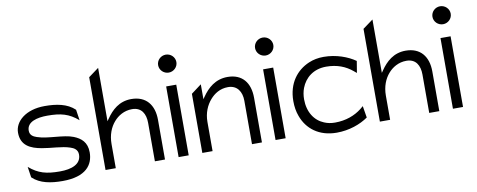

<svg xmlns="http://www.w3.org/2000/svg" viewBox="-59 -906 2930 1180"><g transform="rotate(-10 1406.5 -316.5)"><path d="M33 -329C33 -249 91 -222 161 -210C214 -200 285 -200 334 -183C356 -176 379 -163 379 -132C379 -71 318 -50 246 -50C162 -50 112 -63 55 -112L65 -45C112 0 180 11 252 11C399 11 446 -57 446 -134C446 -197 411 -226 366 -244C306 -268 208 -260 142 -283C121 -290 100 -301 100 -330C100 -385 164 -401 228 -401C312 -401 362 -388 419 -339L409 -406C362 -451 294 -462 222 -462C104 -462 33 -399 33 -329Z M523 -10H587V-161C587 -218 606 -264 634 -296C659 -325 698 -350 748 -350C807 -350 831 -306 831 -250V-10H894V-258C894 -351 846 -412 754 -412C678 -412 631 -367 596 -316L587 -303V-636L523 -589Z M953 -588C953 -557 979 -532 1010 -532C1041 -532 1067 -557 1067 -588C1067 -619 1041 -644 1010 -644C979 -644 953 -619 953 -588ZM979 -10H1042V-451H979Z M1127 -10H1191V-192C1191 -249 1212 -295 1240 -327C1265 -356 1302 -381 1352 -381C1410 -381 1437 -337 1437 -281V-10H1499V-289C1499 -382 1452 -443 1360 -443C1284 -443 1235 -398 1200 -347L1191 -334V-427L1127 -379Z M1558 -588C1558 -557 1584 -532 1615 -532C1646 -532 1672 -557 1672 -588C1672 -619 1646 -644 1615 -644C1584 -644 1558 -619 1558 -588ZM1584 -10H1647V-451H1584Z M1733 -226C1733 -192 1738 -160 1749 -131C1779 -48 1852 11 1963 11C2041 11 2112 -15 2160 -49L2148 -122L2130 -107C2088 -74 2032 -52 1963 -52C1939 -52 1917 -56 1896 -65C1839 -88 1800 -145 1800 -226C1800 -250 1804 -274 1812 -295C1835 -355 1888 -400 1968 -400C2037 -400 2089 -378 2130 -344L2148 -329L2160 -402C2113 -435 2042 -462 1963 -462C1929 -462 1898 -456 1870 -444C1792 -411 1733 -338 1733 -226Z M2235 -10H2299V-161C2299 -218 2318 -264 2346 -296C2371 -325 2410 -350 2460 -350C2519 -350 2543 -306 2543 -250V-10H2606V-258C2606 -351 2558 -412 2466 -412C2390 -412 2343 -367 2308 -316L2299 -303V-636L2235 -589Z M2665 -588C2665 -557 2691 -532 2722 -532C2753 -532 2779 -557 2779 -588C2779 -619 2753 -644 2722 -644C2691 -644 2665 -619 2665 -588ZM2691 -10H2754V-451H2691Z"/></g></svg>

Font: Charger Sport
Style: Lit
Weight: 300
Designer: Jasper
Foundry: Cannot Into Space Fonts
Version: Version 1.1